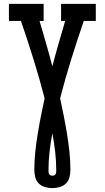

<svg xmlns="http://www.w3.org/2000/svg" viewBox="-20 -755 540 990"><path d="M250 215Q231 215 212 209.5Q193 204 179.5 190.5Q166 177 161.5 158Q157 139 157 120Q157 74 162 27.5Q167 -19 174.5 -65Q182 -111 191 -156.5Q200 -202 210 -248Q184 -349 153 -448.5Q122 -548 88 -647H26V-735H205V-647H184Q201 -589 218 -530Q235 -471 250 -413Q265 -471 282 -530Q299 -589 316 -647H295V-735H474V-647H412Q378 -548 347 -448.5Q316 -349 290 -248Q300 -202 309 -156.5Q318 -111 325.5 -65Q333 -19 338 27.5Q343 74 343 120Q343 139 338.5 158Q334 177 320.5 190.5Q307 204 288 209.5Q269 215 250 215ZM250 151Q255 151 259.5 149Q264 147 266.5 143Q269 139 269.5 134Q270 129 270 124Q270 76 264.5 28Q259 -20 250 -68Q241 -20 235.5 28Q230 76 230 124Q230 129 230.5 134Q231 139 233.5 143Q236 147 240.5 149Q245 151 250 151Z"/></svg>

Font: Iosevka Curly Slab Semibold
Style: Regular
Weight: 600
Monospace: yes
Designer: Belleve Invis
Foundry: Belleve Invis
Version: Version 22.1.2; ttfautohint (v1.8.4)